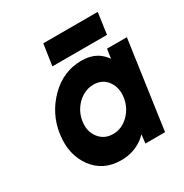

<svg xmlns="http://www.w3.org/2000/svg" viewBox="-161 -808 909 947"><g transform="rotate(-30 293.5 -334.0)"><path d="M197 -559H508L525 -680H215ZM474 -500 466 -446Q464 -450 461.5 -453.5Q459 -457 456 -460Q413 -512 334 -512Q232 -512 155 -436Q77 -358 62 -250Q47 -140 103 -64Q159 12 261 12Q340 12 397 -37Q400 -40 403.5 -43.5Q407 -47 410 -50L404 0H516L587 -500ZM327 -380Q377 -380 405 -342Q418 -324 423.5 -301Q429 -278 425 -250Q421 -223 409.5 -200Q398 -177 379 -158Q340 -120 291 -120Q240 -120 211 -158Q182 -196 190 -250Q198 -304 237 -342Q277 -380 327 -380Z"/></g></svg>

Font: Unageo
Style: Bold-Italic
Weight: 700
Designer: Richard Sepsi
Foundry: Richard Sepsi
Version: Version 2.000